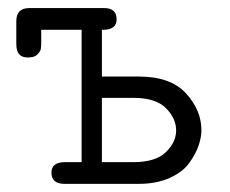

<svg xmlns="http://www.w3.org/2000/svg" viewBox="-20 -451 565 471"><path d="M20 -342.8V-398.9Q20 -431.2 51.8 -431.2H235.8Q265.6 -431.2 266.1 -403.8Q266.1 -377.9 232.9 -377.9H230V-263.2H320.8Q398.9 -263.2 436.5 -221.7Q474.1 -180.2 474.1 -131.8Q474.1 -113.8 467 -93.5Q460 -73.2 444.1 -51Q428.2 -28.8 396 -14.4Q363.8 0 320.8 0H136.2Q106.4 -1 106.2 -27.1Q106 -53.2 139.2 -53.2H180.2V-377.9H81.1V-347.2Q81.1 -335.9 80.1 -330.6Q79.1 -325.2 72 -317.6Q64.9 -310.1 49.8 -310.1H47.9Q20 -309.6 20 -342.8ZM230 -53.2H307.1Q361.3 -53.2 386.7 -77.6Q412.1 -102.1 412.1 -130.9Q412.1 -160.6 387 -185.8Q361.8 -210.9 308.1 -210.9H230Z"/></svg>

Font: CMU Typewriter Text
Style: Light
Weight: 200
Version: Version 0.7.0